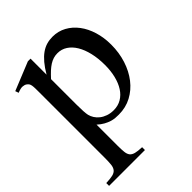

<svg xmlns="http://www.w3.org/2000/svg" viewBox="-198 -568 893 893"><g transform="rotate(-45 249.0 -121.5)"><path d="M380.4 -194.3Q380.4 -238.3 371.8 -274.2Q363.3 -310.1 347.9 -335.7Q332.5 -361.3 310.8 -375.5Q289.1 -389.6 262.7 -389.6Q248 -389.6 235.4 -385.7Q222.7 -381.8 210 -373.8Q197.3 -365.7 184.3 -353.8Q171.4 -341.8 156.2 -325.2V-157.7Q156.2 -105.5 160.6 -86.4Q163.6 -73.7 171.6 -61Q179.7 -48.3 192.1 -38.6Q204.6 -28.8 221.9 -22.7Q239.3 -16.6 260.7 -16.6Q289.1 -16.6 311.5 -29.8Q334 -43 349.1 -66.7Q364.3 -90.3 372.3 -122.8Q380.4 -155.3 380.4 -194.3ZM467.8 -240.7Q467.8 -188 452.9 -141.6Q438 -95.2 410.9 -60.3Q383.8 -25.4 346.2 -5.4Q308.6 14.6 262.7 14.6Q252 14.6 239.7 13.7Q227.5 12.7 214.4 8.5Q201.2 4.4 186.5 -3.7Q171.9 -11.7 156.2 -25.9V111.8Q156.2 138.2 158 154.5Q159.7 170.9 167.2 180.2Q174.8 189.5 189.9 193.4Q205.1 197.3 231.9 198.2V216.8H-3.9V198.2Q23.4 197.3 39.1 193.6Q54.7 189.9 62.5 180.4Q70.3 170.9 72.3 154.1Q74.2 137.2 74.2 109.4V-315.9Q74.2 -334 74 -346.2Q73.7 -358.4 72.3 -366.5Q70.8 -374.5 67.4 -379.4Q64 -384.3 57.6 -388.7Q50.3 -393.6 38.3 -394.5Q26.4 -395.5 4.9 -386.7L-1 -403.3L138.7 -460H156.2V-354.5Q173.3 -383.8 190.4 -404.1Q207.5 -424.3 225.1 -436.8Q242.7 -449.2 261.2 -454.6Q279.8 -460 300.3 -460Q337.4 -460 368.2 -443.1Q398.9 -426.3 421.1 -396.7Q443.4 -367.2 455.6 -327.1Q467.8 -287.1 467.8 -240.7Z"/></g></svg>

Font: Doulos SIL Compact
Style: Regular
Weight: 400
Designer: Walt Agee, Victor Gaultney, Peter Martin, Debbi Hosken
Foundry: SIL International
Version: Version 4.110; 2011; Maintenance release ; LnSpcTght